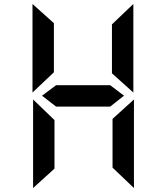

<svg xmlns="http://www.w3.org/2000/svg" viewBox="-20 -780 840 969"><path d="M147 -278 255 -174V71L147 169ZM656 169 548 66V-180L656 -278ZM263 -242Q228 -270 192 -297L263 -350H536L606 -297L536 -242ZM144 -313V-760L252 -663V-415ZM653 -760V-313L545 -410V-657Z"/></svg>

Font: Digital Numbers
Style: Regular
Weight: 400
Version: Version 001.102